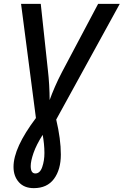

<svg xmlns="http://www.w3.org/2000/svg" viewBox="-20 -734 640 994"><path d="M155 240Q105 240 77.5 209Q50 178 50 130Q50 80 79 17Q108 -46 166 -123L89 -714H191L228 -370Q232 -337 234.5 -294.5Q237 -252 237 -216Q248 -247 264.5 -285Q281 -323 301 -361L488 -714H600L271 -115Q295 -14 295 66Q295 144 259.5 192Q224 240 155 240ZM163 164Q187 164 198.5 131Q210 98 210 58Q210 35 207.5 10.5Q205 -14 201 -36Q168 16 153.5 58Q139 100 139 126Q139 164 163 164Z"/></svg>

Font: Noto Sans SemiCondensed Medium
Style: Italic
Weight: 500
Width: 4
Italic angle: -12°
Designer: Monotype Design Team
Foundry: Monotype Imaging Inc.
Version: Version 2.013; ttfautohint (v1.8.4.7-5d5b)